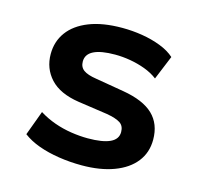

<svg xmlns="http://www.w3.org/2000/svg" viewBox="-82 -596 721 694"><g transform="rotate(15 278.5 -249.0)"><path d="M280 10Q236 10 194 3.5Q152 -3 117.5 -15.5Q83 -28 58 -47L92 -139Q119 -122 150 -111Q181 -100 213.5 -95Q246 -90 276 -90Q331 -90 359 -103Q387 -116 387 -143Q387 -166 371 -176.5Q355 -187 320 -193L210 -209Q138 -220 103 -258Q68 -296 68 -350Q68 -397 94 -432.5Q120 -468 170.5 -488Q221 -508 294 -508Q332 -508 369 -502Q406 -496 438.5 -483.5Q471 -471 492 -452L455 -362Q434 -378 407 -388Q380 -398 351 -403Q322 -408 294 -408Q241 -408 214 -394.5Q187 -381 187 -354Q187 -333 202 -322Q217 -311 250 -306L356 -288Q433 -275 469.5 -240Q506 -205 506 -146Q506 -98 478.5 -63Q451 -28 400 -9Q349 10 280 10Z"/></g></svg>

Font: Nunito Sans 8pt
Style: Bold
Weight: 700
Version: Version 3.101;gftools[0.9.27]